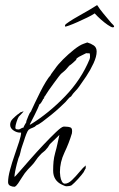

<svg xmlns="http://www.w3.org/2000/svg" viewBox="-20 -690 458 737"><path d="M36 27Q27 27 19 23Q11 19 11 9Q11 -10 18.5 -38Q26 -66 36 -94.5Q46 -123 53.5 -146.5Q61 -170 61 -180V-181H56Q44 -181 31.5 -189.5Q19 -198 19 -211Q19 -224 29 -234Q39 -244 48 -251Q52 -253 55.5 -256.5Q59 -260 63 -260L70 -263V-262Q70 -261 62 -252.5Q54 -244 52 -242Q48 -236 43.5 -222Q39 -208 39 -201Q39 -195 43 -194Q47 -193 51 -193Q55 -193 61 -197Q67 -201 69 -199Q69 -200 74.5 -210Q80 -220 81 -221V-225Q85 -234 89 -245Q93 -256 100 -264V-265Q105 -276 114 -295Q123 -314 134 -336Q145 -358 156 -376Q167 -394 174 -401Q174 -403 182 -413.5Q190 -424 192 -427Q202 -442 222 -462Q242 -482 264 -499.5Q286 -517 301 -522L315 -527Q329 -523 340 -515.5Q351 -508 351 -492Q351 -473 339 -447Q327 -421 311 -397Q295 -373 284 -358Q277 -348 268.5 -339.5Q260 -331 253 -320Q246 -316 241 -309.5Q236 -303 231 -298Q225 -292 210 -278Q195 -264 176.5 -249Q158 -234 142.5 -222.5Q127 -211 121 -210L120 -209Q113 -202 105 -199.5Q97 -197 90 -192Q86 -188 81 -175.5Q76 -163 72 -149.5Q68 -136 65 -129Q61 -118 58.5 -105.5Q56 -93 51 -83L45 -62Q44 -58 41 -45.5Q38 -33 36.5 -22Q35 -11 36 -11Q38 -12 54.5 -31Q71 -50 96 -78.5Q121 -107 147.5 -135Q174 -163 195 -183Q216 -203 224 -204H229Q243 -204 251 -200.5Q259 -197 256 -178Q245 -141 227.5 -104.5Q210 -68 210 -29Q210 -24 211.5 -13Q213 -2 217.5 6.5Q222 15 229 15Q242 15 256.5 1Q271 -13 285 -30Q299 -47 309 -55V-44Q307 -41 305 -37Q303 -33 301 -29Q294 -19 279.5 -3Q265 13 255 21Q252 23 246 24Q240 25 236 25Q231 25 227 23Q223 21 218 19Q184 3 184 -35Q184 -54 185.5 -70Q187 -86 192 -104Q197 -121 200.5 -138Q204 -155 208 -172L176 -141Q171 -137 167.5 -130.5Q164 -124 159 -119Q154 -112 147 -107Q140 -102 134 -95Q125 -86 117.5 -74.5Q110 -63 101 -54Q94 -47 87.5 -40Q81 -33 75 -25Q71 -20 64 -8.5Q57 3 49.5 14Q42 25 36 27ZM94 -212H97Q168 -256 230 -320.5Q292 -385 324 -463Q326 -470 325.5 -473Q325 -476 325 -483Q325 -486 319.5 -485.5Q314 -485 311 -486Q304 -482 293 -477Q282 -472 276 -467Q274 -466 273.5 -464Q273 -462 272 -460L259 -448Q256 -445 252.5 -442.5Q249 -440 246 -438Q242 -434 239.5 -430.5Q237 -427 233 -423Q229 -419 225.5 -416Q222 -413 217 -409Q214 -407 205.5 -396Q197 -385 186.5 -370.5Q176 -356 167.5 -344Q159 -332 157 -328Q156 -327 154.5 -324Q153 -321 151 -320Q151 -315 148 -315L149 -311H146Q145 -307 139 -297.5Q133 -288 129 -288Q129 -287 129.5 -287Q130 -287 130 -287V-286Q130 -285 125 -274Q120 -263 113 -249Q106 -235 100.5 -224.5Q95 -214 94 -212ZM412 -585Q406 -586 393.5 -594.5Q381 -603 367.5 -615Q354 -627 345 -637Q344 -640 341 -637Q332 -631 314.5 -622.5Q297 -614 278 -605.5Q259 -597 245 -592Q231 -587 230 -588Q229 -590 229.5 -591.5Q230 -593 230 -594Q231 -597 246 -607Q261 -617 282.5 -629Q304 -641 323.5 -652.5Q343 -664 352 -670Q354 -670 354 -669Q362 -656 376.5 -638.5Q391 -621 407 -602Q411 -598 414.5 -594.5Q418 -591 418 -588Q418 -585 412 -585Z"/></svg>

Font: Qwitcher Grypen
Style: Regular
Weight: 400
Designer: Robert E. Leuschke
Foundry: Robert E. Leuschke
Version: Version 1.100; ttfautohint (v1.8.3)